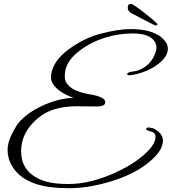

<svg xmlns="http://www.w3.org/2000/svg" viewBox="-20 -873 942 1010"><path d="M808 -746C808 -749 787 -768 744 -802C701 -836 676 -853 668 -853C657 -853 652 -846 652 -832C652 -818 663 -806 684 -797C687 -796 706 -786 741 -767C777 -748 796 -739 799 -739C805 -739 808 -741 808 -746ZM491 -313C520 -313 534 -321 534 -336C534 -353 509 -367 458 -376C386 -386 316 -416 321 -476C321 -523 346 -566 397 -605C481 -670 586 -697 678 -697C725 -697 759 -688 780 -670C811 -642 809 -610 784 -566C763 -530 724 -502 681 -497C660 -495 649 -490 649 -483C649 -475 665 -476 689 -481C737 -492 778 -510 812 -536C846 -562 863 -589 863 -617C863 -638 852 -657 830 -676C795 -705 741 -720 667 -720C624 -720 572 -712 511 -696C451 -681 393 -652 338 -611C283 -570 253 -524 248 -473V-467C248 -422 299 -382 367 -358C273 -359 116 -294 64 -207C10 -119 16 -78 28 -32C51 31 101 74 176 97C219 110 274 117 343 117C412 117 485 105 564 81C643 57 708 25 759 -16C811 -57 837 -96 837 -133C837 -158 822 -179 792 -195C785 -199 775 -201 764 -202C753 -203 748 -200 749 -194C750 -189 758 -185 774 -181C790 -178 798 -168 798 -153C798 -121 771 -84 716 -41C668 -4 609 28 539 55C469 82 402 95 339 95C276 95 226 87 189 70C116 37 91 -17 91 -78C91 -143 120 -201 178 -250C227 -293 296 -314 384 -314Z"/></svg>

Font: VL Great Vibes
Style: Regular
Weight: 400
Designer: Robert E. Leuschke
Foundry: Robert E. Leuschke
Version: Version 1.001